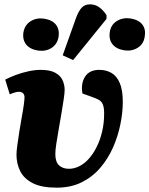

<svg xmlns="http://www.w3.org/2000/svg" viewBox="-20 -851 689 885"><path d="M241 14Q172 14 131.5 -6.5Q91 -27 73.5 -61.5Q56 -96 56 -138Q56 -154 60 -182.5Q64 -211 69 -244Q74 -277 80 -309Q86 -341 89.5 -366.5Q93 -392 93 -402Q93 -415 86 -421.5Q79 -428 67 -428Q59 -428 47.5 -424.5Q36 -421 25 -416L4 -484Q25 -495 53 -505.5Q81 -516 111.5 -522.5Q142 -529 167 -529Q211 -529 235 -515.5Q259 -502 268.5 -481Q278 -460 278 -437Q278 -422 273.5 -392.5Q269 -363 263 -327Q257 -291 250.5 -254.5Q244 -218 239.5 -188Q235 -158 235 -141Q235 -105 252 -89Q269 -73 298 -73Q323 -73 347 -85.5Q371 -98 391 -121Q411 -144 426.5 -175.5Q442 -207 451 -245.5Q460 -284 460 -327Q460 -354 454.5 -368.5Q449 -383 436 -390.5Q423 -398 399 -406L360 -420Q352 -466 372 -497.5Q392 -529 438 -529Q469 -529 493.5 -515Q518 -501 532 -468.5Q546 -436 546 -381Q546 -333 535 -278.5Q524 -224 501.5 -172.5Q479 -121 443 -78.5Q407 -36 357 -11Q307 14 241 14ZM317 -574 269 -596 330 -767Q342 -800 356.5 -815.5Q371 -831 395 -831Q419 -831 438 -817Q457 -803 471 -781V-764ZM155 -618Q118 -624 100.5 -646Q83 -668 88 -702Q94 -736 121 -753Q148 -770 183 -765Q221 -759 238 -737Q255 -715 250 -681Q244 -647 217.5 -630Q191 -613 155 -618ZM553 -619Q516 -625 498.5 -647Q481 -669 486 -703Q491 -737 518.5 -754Q546 -771 581 -766Q619 -760 636 -738Q653 -716 647 -682Q642 -648 615 -631Q588 -614 553 -619Z"/></svg>

Font: Literata ExtraBold
Style: Italic
Weight: 800
Italic angle: -2°
Designer: Latin by Veronika Burian and Jose Scaglione. Greek by Irene Vlachou. Cyrillic by Vera Evstafieva
Foundry: TypeTogether
Version: Version 3.002